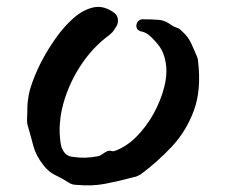

<svg xmlns="http://www.w3.org/2000/svg" viewBox="-20 -537 669 568"><path d="M566 -355Q576 -271 553.5 -210Q531 -149 489 -104Q447 -59 396 -21Q392 -19 387 -16.5Q382 -14 376 -13Q327 0 289.5 7Q252 14 208 10Q193 10 183 3Q163 -10 143.5 -19Q124 -28 108 -49Q86 -77 78.5 -106Q71 -135 61 -169Q60 -174 60 -178Q60 -182 60 -186Q61 -203 61 -218.5Q61 -234 65 -256Q69 -278 82 -310Q95 -342 108 -365Q123 -393 146 -425.5Q169 -458 197 -483Q225 -508 256 -515Q287 -522 318 -499Q329 -491 329 -476Q329 -464 321 -454Q320 -453 319.5 -451.5Q319 -450 318 -449Q313 -441 303 -433Q252 -396 215 -337.5Q178 -279 163 -213Q159 -196 157 -170.5Q155 -145 159 -116Q160 -110 161 -105Q162 -100 165 -95Q174 -75 195 -73Q214 -70 232 -70.5Q250 -71 271 -75Q278 -77 284.5 -82Q291 -87 298 -90Q303 -92 308 -90.5Q313 -89 318 -90Q353 -102 383 -132Q413 -162 434.5 -201Q456 -240 466 -280Q476 -320 470 -353Q465 -381 452.5 -398.5Q440 -416 421 -433Q416 -437 410 -440Q404 -443 398 -444Q392 -445 386 -451Q381 -460 385.5 -469.5Q390 -479 401 -480Q415 -480 428.5 -479.5Q442 -479 453 -478Q459 -477 465 -475Q471 -473 476 -470Q483 -466 488.5 -462Q494 -458 503 -455Q511 -453 519 -444Q536 -429 544.5 -411Q553 -393 563 -369Q566 -363 566 -355Z"/></svg>

Font: Slackside One
Style: Regular
Weight: 400
Version: Version 1.000